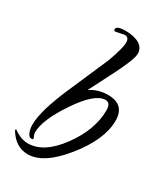

<svg xmlns="http://www.w3.org/2000/svg" viewBox="-150 -559 593 687"><g transform="rotate(30 146.5 -215.0)"><path d="M167 -480 132 -473Q125 -473 125 -479Q125 -494 162 -494Q199 -494 220 -481Q241 -468 241 -444.5Q241 -421 202 -344L150 -242Q182 -264 223 -264Q292 -264 292 -197Q292 -120 218.5 -28Q145 64 79 64Q30 64 -1 15Q-3 11 -3 10Q-3 9 -1 7Q31 30 60 30Q126 30 185.5 -51.5Q245 -133 245 -213Q245 -244 224 -244Q181 -244 122 -156.5Q63 -69 63 -18Q63 -10 70 6Q70 9 61.5 9Q53 9 47 -5Q41 -19 41 -37Q41 -93 89 -204L162 -372Q185 -435 185 -457.5Q185 -480 167 -480Z"/></g></svg>

Font: Qwigley
Style: Regular
Weight: 400
Designer: Robert E. Leuschke
Foundry: Robert E. Leuschke
Version: Version 1.003